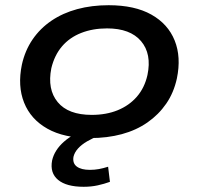

<svg xmlns="http://www.w3.org/2000/svg" viewBox="-20 -521 763 737"><path d="M326 9Q226 9 162 -27Q98 -63 72.5 -127Q47 -191 64 -273Q76 -327 105 -369.5Q134 -412 177.5 -441.5Q221 -471 276.5 -486Q332 -501 397 -501Q497 -501 561 -465Q625 -429 650.5 -365.5Q676 -302 659 -220Q647 -165 618 -123Q589 -81 546 -51Q503 -21 447.5 -6Q392 9 326 9ZM332 -80Q388 -80 432 -98Q476 -116 505.5 -150Q535 -184 546 -233Q563 -314 521.5 -363Q480 -412 391 -412Q336 -412 291.5 -394.5Q247 -377 218 -343Q189 -309 177 -259Q161 -178 201.5 -129Q242 -80 332 -80ZM301 196Q235 196 203 169.5Q171 143 180 95Q189 55 226 22.5Q263 -10 332 -35L360 0Q336 9 314.5 21.5Q293 34 279.5 49Q266 64 262 81Q258 106 275 118.5Q292 131 325 131Q343 131 359.5 128Q376 125 395 119L402 177Q380 185 355 190.5Q330 196 301 196Z"/></svg>

Font: Nunito Sans 10pt Expanded SemiBold
Style: Italic
Weight: 600
Width: 7
Italic angle: -9°
Designer: Vernon Adams
Foundry: Vernon Adams
Version: Version 3.101;gftools[0.9.27]